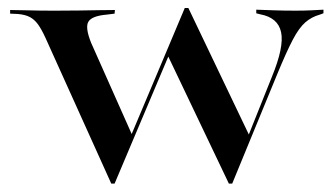

<svg xmlns="http://www.w3.org/2000/svg" viewBox="-20 -439 817 470"><path d="M252.4 10.5 91.1 -346.8Q81.5 -367.7 73 -379.4Q64.5 -391.1 53.2 -397.2Q41.9 -403.2 23.4 -404.8L4.8 -405.6V-414.5Q22.6 -414.5 48.8 -413.7Q75 -412.9 108.1 -412.9H112.9H117.7Q147.6 -412.9 174.2 -413.3Q200.8 -413.7 223 -414.1Q245.2 -414.5 261.3 -414.5L260.5 -405.6L241.1 -403.2Q204.8 -400 196.4 -385.9Q187.9 -371.8 203.2 -333.9L304 -107.3L298.4 -101.6L432.3 -419.4L439.5 -412.9L260.5 10.5ZM540.3 10.5 390.3 -304 432.3 -419.4H441.1L591.1 -105.6L583.9 -96.8L645.2 -250Q675.8 -324.2 668.1 -360.1Q660.5 -396 616.9 -404L607.3 -406.5V-415.3Q628.2 -414.5 652 -413.7Q675.8 -412.9 703.2 -412.9Q725 -412.9 741.1 -413.7Q757.3 -414.5 771.8 -415.3V-406.5L762.9 -403.2Q742.7 -397.6 727.4 -384.3Q712.1 -371 696.8 -341.9Q681.5 -312.9 658.9 -258.1L548.4 10.5Z"/></svg>

Font: Playfair 144pt SemiExpanded SemiBold
Style: Regular
Weight: 600
Width: 6
Designer: Claus Eggers Sørensen
Foundry: Claus Eggers Sørensen
Version: Version 2.203